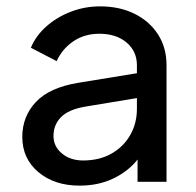

<svg xmlns="http://www.w3.org/2000/svg" viewBox="-20 -571 615 603"><path d="M230 12Q289 12 336 -10.5Q383 -33 412 -70V0H503V-366Q503 -421 476.5 -462.5Q450 -504 403 -527.5Q356 -551 294 -551Q246 -551 202 -534Q158 -517 125 -487.5Q92 -458 77 -421L158 -379Q175 -417 210 -441Q245 -465 292 -465Q345 -465 377.5 -437.5Q410 -410 410 -366V-341L226 -311Q135 -296 92.5 -250.5Q50 -205 50 -141Q50 -73 100.5 -30.5Q151 12 230 12ZM148 -144Q148 -179 171.5 -203Q195 -227 247 -236L410 -263V-229Q410 -184 389 -147Q368 -110 330 -88.5Q292 -67 241 -67Q201 -67 174.5 -89Q148 -111 148 -144Z"/></svg>

Font: Plus Jakarta Sans Medium
Style: Regular
Weight: 500
Designer: Gumpita Rahayu
Foundry: Tokotype
Version: Version 2.004; ttfautohint (v1.8.3)